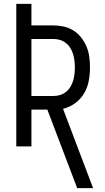

<svg xmlns="http://www.w3.org/2000/svg" viewBox="-20 -755 540 990"><path d="M378 215 224 -190H142V0H64V-735H142V-624H255Q282 -624 309 -618Q336 -612 359 -597.5Q382 -583 399 -561Q416 -539 426.5 -513.5Q437 -488 440.5 -461Q444 -434 444 -407Q444 -372 437.5 -337.5Q431 -303 413.5 -273.5Q396 -244 367.5 -223Q339 -202 305 -194L460 215ZM255 -260Q273 -260 289.5 -265Q306 -270 320 -281Q334 -292 343 -307Q352 -322 357 -338.5Q362 -355 364 -372.5Q366 -390 366 -407Q366 -424 364 -441.5Q362 -459 357 -475.5Q352 -492 343 -507Q334 -522 320 -533Q306 -544 289.5 -549Q273 -554 255 -554H142V-260Z"/></svg>

Font: Huly
Style: Regular
Weight: 400
Designer: Belleve Invis
Foundry: Belleve Invis
Version: Version 33.2.5; ttfautohint (v1.8.4)